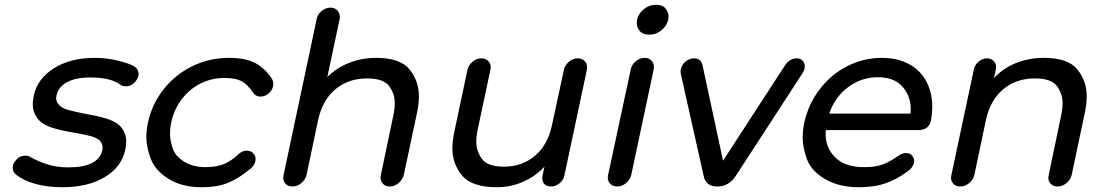

<svg xmlns="http://www.w3.org/2000/svg" viewBox="-20 -777 4579 803"><path d="M242 6Q177 6 127.5 -8Q78 -22 47 -47Q34 -57 33 -74Q32 -91 46 -106Q54 -117 64.5 -121.5Q75 -126 86 -126Q99 -126 108 -120Q135 -104 175 -90.5Q215 -77 266 -77Q392 -77 408 -149Q409 -155 409 -161Q409 -177 397 -189Q385 -201 360.5 -207.5Q336 -214 291 -222Q229 -232 191.5 -245Q154 -258 135.5 -283.5Q117 -309 117 -340Q117 -357 121 -376Q136 -448 205.5 -491.5Q275 -535 376 -535Q429 -535 479 -522Q529 -509 545 -497Q558 -487 559.5 -470.5Q561 -454 548 -438Q531 -416 506 -416Q490 -416 482 -424Q441 -453 357 -453Q296 -453 260 -433Q224 -413 217 -380Q215 -373 215 -366Q215 -350 228 -337Q241 -324 266 -317Q291 -310 337 -301Q399 -290 435.5 -277.5Q472 -265 490 -240.5Q508 -216 508 -186Q508 -170 504 -151Q489 -79 418.5 -36.5Q348 6 242 6Z M822 6Q741 6 685 -29Q629 -64 610.5 -113Q592 -162 592 -204Q592 -233 599 -265Q616 -343 665 -404.5Q714 -466 785 -500.5Q856 -535 937 -535Q1009 -535 1050 -512Q1091 -489 1118 -446Q1126 -432 1121.5 -414Q1117 -396 1101 -384Q1085 -373 1070 -373Q1050 -373 1039 -389Q1014 -426 988.5 -438.5Q963 -451 918 -451Q866 -451 819.5 -428Q773 -405 740.5 -362.5Q708 -320 696 -265Q691 -240 691 -217Q691 -190 702 -157Q713 -124 750 -101Q787 -78 839 -78Q884 -78 915.5 -90.5Q947 -103 977 -132Q994 -147 1012 -147Q1030 -147 1040 -135Q1051 -123 1048.5 -105.5Q1046 -88 1031 -74Q1027 -70 1024 -69Q983 -34 940 -15Q894 6 822 6Z M1553 -535Q1654 -535 1693 -486.5Q1732 -438 1732 -375Q1732 -343 1724 -305L1669 -46Q1664 -26 1647 -11.5Q1630 3 1610 3Q1590 3 1579 -11.5Q1568 -26 1573 -46L1625 -294Q1631 -322 1631 -346Q1631 -385 1607.5 -417Q1584 -449 1515 -449Q1437 -449 1382.5 -403.5Q1328 -358 1310 -273L1262 -45Q1257 -25 1240 -11Q1223 3 1203 3Q1183 3 1172 -11Q1161 -25 1166 -45L1305 -700Q1310 -719 1326.5 -732Q1343 -745 1362 -745Q1381 -745 1392 -732Q1403 -719 1401 -700L1349 -455Q1387 -493 1440 -514Q1493 -535 1553 -535Z M2434 -483 2340 -41Q2335 -22 2319 -9.5Q2303 3 2285 3Q2265 3 2255 -9.5Q2245 -22 2249 -42L2257 -80Q2219 -39 2167 -16.5Q2115 6 2059 6Q1953 6 1912.5 -43Q1872 -92 1872 -156Q1872 -187 1880 -225L1935 -485Q1940 -505 1956.5 -519Q1973 -533 1993 -533Q2013 -533 2024.5 -519Q2036 -505 2031 -485L1978 -236Q1972 -208 1972 -185Q1972 -145 1995.5 -112.5Q2019 -80 2088 -80Q2164 -80 2218 -126Q2272 -172 2289 -256L2338 -483Q2341 -503 2358.5 -518Q2376 -533 2396 -533Q2416 -533 2427.5 -519Q2439 -505 2434 -485Z M2620 -45Q2615 -25 2598 -11Q2581 3 2561 3Q2542 3 2530.5 -10.5Q2519 -24 2523 -44L2618 -487Q2622 -507 2639 -521Q2656 -535 2676 -535Q2696 -535 2707 -521Q2718 -507 2714 -487ZM2696 -632Q2668 -632 2655.5 -647.5Q2643 -663 2643 -681Q2643 -687 2644 -694Q2650 -720 2672.5 -738.5Q2695 -757 2723 -757Q2751 -757 2763.5 -741.5Q2776 -726 2776 -709Q2776 -703 2775 -696Q2769 -669 2746.5 -650.5Q2724 -632 2696 -632Z M2828 -465Q2823 -484 2833 -502.5Q2843 -521 2863 -529Q2872 -533 2882 -533Q2911 -533 2918 -505L3004 -105L3264 -505Q3272 -517 3284.5 -525Q3297 -533 3311 -533Q3339 -533 3345 -507Q3348 -490 3339 -475L3057 -41Q3028 3 2980 3Q2932 3 2923 -41Z M3874 -275Q3866 -233 3821 -233H3434Q3433 -225 3433 -216Q3433 -158 3474 -118Q3515 -78 3593 -78Q3617 -78 3635.5 -80.5Q3654 -83 3671 -89Q3688 -95 3705 -105Q3722 -115 3743 -129Q3757 -137 3769 -137Q3790 -137 3799 -120Q3807 -106 3800.5 -89.5Q3794 -73 3778 -62Q3730 -26 3685 -11Q3638 6 3572 6Q3488 6 3430 -28.5Q3372 -63 3354.5 -112Q3337 -161 3337 -202Q3337 -232 3344 -265Q3361 -342 3408.5 -404Q3456 -466 3524 -500.5Q3592 -535 3668 -535Q3744 -535 3796 -500.5Q3848 -466 3868 -404Q3879 -370 3879 -331Q3879 -304 3874 -275ZM3651 -454Q3582 -454 3526.5 -412Q3471 -370 3448 -302H3788Q3789 -311 3789 -320Q3789 -375 3754.5 -414.5Q3720 -454 3651 -454Z M4346 -535Q4447 -535 4486 -486.5Q4525 -438 4525 -375Q4525 -343 4517 -305L4462 -45Q4457 -25 4440 -11Q4423 3 4403 3Q4383 3 4372 -11Q4361 -25 4366 -45L4418 -294Q4424 -322 4424 -346Q4424 -385 4400.5 -417Q4377 -449 4308 -449Q4230 -449 4175.5 -403.5Q4121 -358 4103 -273L4055 -45Q4050 -25 4033 -11Q4016 3 3996 3Q3976 3 3965 -11Q3954 -25 3959 -45L4053 -487Q4057 -506 4073 -519.5Q4089 -533 4108 -533Q4127 -533 4138 -519.5Q4149 -506 4145 -487L4137 -450Q4174 -491 4228.5 -513Q4283 -535 4346 -535Z"/></svg>

Font: Sepalumica Med
Style: Italic
Weight: 500
Italic angle: -12°
Designer: Julieta Ulanovsky
Foundry: Julieta Ulanovsky
Version: Version 7.200